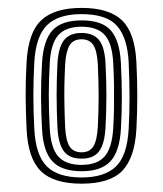

<svg xmlns="http://www.w3.org/2000/svg" viewBox="-20 -826 401 473"><path d="M181 -373.5Q112.2 -373.5 80.6 -404.5Q49 -435.5 45.5 -507.5Q43.5 -548.5 43.2 -589.4Q43 -630.2 45.5 -673Q49.5 -746.2 81.9 -776.4Q114.2 -806.5 181 -806.5Q249.2 -806.5 280.9 -775.6Q312.5 -744.8 316 -673Q318.2 -629.8 318.2 -589.2Q318.2 -548.8 316 -507.5Q312 -437 281.2 -405.2Q250.5 -373.5 181 -373.5ZM181 -388.8Q237.2 -388.8 265.4 -415.6Q293.5 -442.5 297 -509Q299.2 -549 299.1 -587.9Q299 -626.8 297 -672.2Q294 -733 268.4 -762.1Q242.8 -791.2 181 -791.2Q123.5 -791.2 95.9 -764.1Q68.2 -737 64.5 -672.2Q62.2 -630.5 62.2 -591.6Q62.2 -552.8 64.5 -508.5Q67.8 -443.5 95.4 -416.1Q123 -388.8 181 -388.8ZM181 -404.2Q132 -404.2 109.1 -428.6Q86.2 -453 83.5 -509.2Q81.5 -544.8 81.1 -583.9Q80.8 -623 83.5 -670.5Q86.8 -727 109.4 -751.4Q132 -775.8 181 -775.8Q232 -775.8 253.5 -750.5Q275 -725.2 277.8 -671.5Q280.2 -625 280.2 -587.9Q280.2 -550.8 278 -510Q274.8 -452.8 252 -428.5Q229.2 -404.2 181 -404.2ZM181 -419.8Q219.5 -419.8 237.9 -440.8Q256.2 -461.8 259 -511.2Q260.5 -535.8 260.9 -562.1Q261.2 -588.5 260.9 -615.8Q260.5 -643 259 -669.5Q256.8 -718.5 238.4 -739.4Q220 -760.2 181 -760.2Q142.2 -760.2 123.6 -739.4Q105 -718.5 102.5 -669.5Q100.2 -628.5 100.2 -590.8Q100.2 -553 102.5 -510.8Q105 -461.5 123.5 -440.6Q142 -419.8 181 -419.8ZM181 -435.2Q150.5 -435.2 137 -453.8Q123.5 -472.2 121.5 -512Q119.5 -555 119.5 -592.1Q119.5 -629.2 121.5 -669Q123.8 -709.2 137.6 -727Q151.5 -744.8 181 -744.8Q209.5 -744.8 223.8 -727.6Q238 -710.5 240 -668.5Q242.2 -627.2 242.1 -589Q242 -550.8 240 -513.2Q237.8 -471.5 224.2 -453.4Q210.8 -435.2 181 -435.2ZM181 -450.8Q201 -450.8 210.1 -465.6Q219.2 -480.5 221 -514Q223 -552 223 -588.5Q223 -625 221 -667.5Q219.2 -700.5 210 -714.9Q200.8 -729.2 181 -729.2Q159.8 -729.2 151 -713.6Q142.2 -698 140.5 -667Q139 -638.2 138.6 -613.5Q138.2 -588.8 138.8 -564.8Q139.2 -540.8 140.5 -513Q142.2 -479.5 151.5 -465.1Q160.8 -450.8 181 -450.8Z"/></svg>

Font: Big Shoulders Inline Text Thin ExtraBold
Style: Regular
Weight: 800
Version: Version 2.002